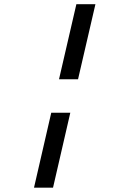

<svg xmlns="http://www.w3.org/2000/svg" viewBox="-20 -757 540 896"><path d="M336.4 -737.3H425.3L344.2 -387.2H255.4ZM138.7 118.7 219.2 -231H308.1L227.5 118.7Z"/></svg>

Font: Caudex
Style: Bold
Weight: 700
Italic angle: -13°
Version: Version 1.04